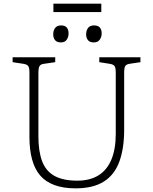

<svg xmlns="http://www.w3.org/2000/svg" viewBox="-20 -1016 837 1050"><path d="M393 14Q326 14 277.5 -4Q229 -22 199.5 -56.5Q170 -91 155.5 -144Q141 -197 141 -267V-620Q141 -645 134.5 -654.5Q128 -664 108 -667L49 -676V-703H282V-676L220 -667Q203 -665 196.5 -655Q190 -645 190 -617V-270Q190 -188 210.5 -134Q231 -80 278 -54Q325 -28 403 -28Q472 -28 518.5 -57Q565 -86 589 -143Q613 -200 613 -284V-620Q613 -645 606.5 -654.5Q600 -664 580 -667L523 -676V-703H748V-676L688 -667Q670 -664 664.5 -654Q659 -644 659 -617V-305Q659 -205 633 -133Q607 -61 548.5 -23.5Q490 14 393 14ZM493 -784Q471 -784 461 -796.5Q451 -809 451 -828Q451 -849 461.5 -863Q472 -877 494 -877Q516 -877 526 -865.5Q536 -854 536 -833Q536 -814 525.5 -799Q515 -784 493 -784ZM313 -784Q291 -784 281 -796.5Q271 -809 271 -828Q271 -849 281.5 -863Q292 -877 314 -877Q335 -877 345 -865.5Q355 -854 355 -833Q355 -814 345 -799Q335 -784 313 -784ZM272 -950V-996H534V-950Z"/></svg>

Font: Literata 18pt ExtraLight
Style: Regular
Weight: 250
Designer: Latin by Veronika Burian and Jose Scaglione. Greek by Irene Vlachou. Cyrillic by Vera Evstafieva.
Foundry: TypeTogether
Version: Version 3.103;gftools[0.9.29]